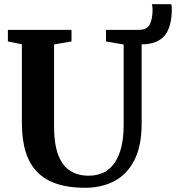

<svg xmlns="http://www.w3.org/2000/svg" viewBox="-20 -885 837 913"><path d="M653.5 -674V-296Q653.5 -191 618.8 -123.2Q584 -55.5 523.5 -23.8Q463 8 383 8Q231.5 8 157.8 -66.2Q84 -140.5 84 -300.5V-674.5L17.5 -688V-743H320V-688L237 -673.5V-284.5Q237 -163.5 278.5 -106.5Q320 -49.5 401.5 -49.5Q484 -49.5 526 -112.2Q568 -175 568 -289V-673.5L484 -688V-743H639.5Q680.5 -743 693 -770.2Q705.5 -797.5 705.5 -839Q705.5 -854.5 702 -865H794.5Q797 -854 797 -843.5Q797 -756.5 762.5 -715.5Q728 -674.5 653.5 -674Z"/></svg>

Font: Merriweather Text
Style: Bold
Weight: 700
Designer: Eben Sorkin
Foundry: Eben Sorkin
Version: Version 2.100